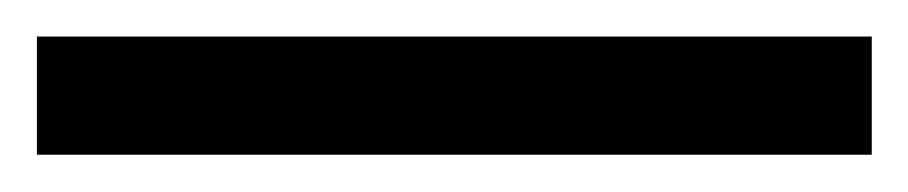

<svg xmlns="http://www.w3.org/2000/svg" viewBox="-22 70 492 104"><path d="M450.2 153.8H-2V89.8H450.2Z"/></svg>

Font: f02724691
Style: Regular
Weight: 400
Foundry: Ascender Corporation
Version: Version 1.10